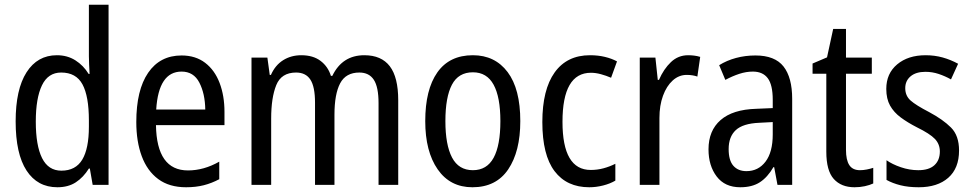

<svg xmlns="http://www.w3.org/2000/svg" viewBox="-20 -780 4102 810"><path d="M222 10Q138 10 92 -60.5Q46 -131 46 -268Q46 -403 92 -475Q138 -547 220 -547Q264 -547 298 -525.5Q332 -504 354 -468H358Q357 -487 356 -507.5Q355 -528 355 -543V-760H438V0H371L359 -69H355Q332 -32 300 -11Q268 10 222 10ZM239 -60Q299 -60 327 -106.5Q355 -153 355 -246V-272Q355 -374 328 -424Q301 -474 238 -474Q183 -474 157 -420Q131 -366 131 -267Q131 -166 157.5 -113Q184 -60 239 -60Z M746 -546Q805 -546 845.5 -515Q886 -484 906.5 -430Q927 -376 927 -308V-252H638Q641 -61 773 -61Q840 -61 905 -98V-24Q873 -7 839.5 1.5Q806 10 765 10Q694 10 647.5 -24.5Q601 -59 578 -121Q555 -183 555 -265Q555 -400 605 -473Q655 -546 746 -546ZM746 -478Q649 -478 639 -318H846Q845 -385 821 -431.5Q797 -478 746 -478Z M1517 -547Q1589 -547 1624.5 -500.5Q1660 -454 1660 -357V0H1577V-345Q1577 -413 1557 -443.5Q1537 -474 1496 -474Q1439 -474 1415 -428.5Q1391 -383 1391 -296V0H1309V-347Q1309 -414 1289.5 -444Q1270 -474 1229 -474Q1167 -474 1145.5 -421Q1124 -368 1124 -280V0H1041V-537H1108L1118 -464H1123Q1141 -505 1174.5 -526Q1208 -547 1251 -547Q1301 -547 1332.5 -523Q1364 -499 1376 -460H1382Q1424 -547 1517 -547Z M2175 -269Q2175 -141 2124 -65.5Q2073 10 1973 10Q1879 10 1826.5 -65.5Q1774 -141 1774 -269Q1774 -402 1825 -474.5Q1876 -547 1975 -547Q2068 -547 2121.5 -476Q2175 -405 2175 -269ZM1859 -269Q1859 -169 1887 -115.5Q1915 -62 1975 -62Q2034 -62 2062.5 -114.5Q2091 -167 2091 -269Q2091 -370 2062.5 -422.5Q2034 -475 1975 -475Q1914 -475 1886.5 -422.5Q1859 -370 1859 -269Z M2466 10Q2371 10 2319.5 -58Q2268 -126 2268 -265Q2268 -402 2320 -474.5Q2372 -547 2469 -547Q2503 -547 2532 -540Q2561 -533 2583 -521L2558 -452Q2537 -461 2515 -467Q2493 -473 2473 -473Q2353 -473 2353 -266Q2353 -63 2472 -63Q2500 -63 2526 -70Q2552 -77 2576 -89V-18Q2554 -5 2524.5 2.5Q2495 10 2466 10Z M2883 -547Q2895 -547 2908 -545.5Q2921 -544 2934 -540L2922 -457Q2902 -464 2877 -464Q2844 -464 2818 -440.5Q2792 -417 2777 -376Q2762 -335 2762 -282V0H2679V-537H2745L2755 -443H2760Q2780 -489 2810.5 -518Q2841 -547 2883 -547Z M3167 -546Q3249 -546 3285.5 -499.5Q3322 -453 3322 -363V0H3260L3246 -75H3243Q3218 -32 3185.5 -11Q3153 10 3103 10Q3038 10 3003.5 -35.5Q2969 -81 2969 -150Q2969 -229 3020 -273.5Q3071 -318 3170 -321L3240 -324V-359Q3240 -422 3219 -450Q3198 -478 3156 -478Q3128 -478 3099 -468.5Q3070 -459 3040 -443L3014 -505Q3046 -525 3085 -535.5Q3124 -546 3167 -546ZM3183 -262Q3114 -259 3084 -231Q3054 -203 3054 -151Q3054 -103 3074 -80.5Q3094 -58 3129 -58Q3179 -58 3209.5 -98Q3240 -138 3240 -213V-265Z M3608 -62Q3622 -62 3637 -65Q3652 -68 3664 -72V-6Q3649 1 3628.5 5.5Q3608 10 3585 10Q3529 10 3497.5 -25Q3466 -60 3466 -140V-469H3408V-512L3469 -538L3495 -658H3549V-537H3658V-469H3549V-148Q3549 -105 3563 -83.5Q3577 -62 3608 -62Z M4026 -145Q4026 -70 3980.5 -30Q3935 10 3856 10Q3812 10 3778.5 1.5Q3745 -7 3720 -21V-104Q3744 -87 3780.5 -74.5Q3817 -62 3854 -62Q3899 -62 3922 -83Q3945 -104 3945 -141Q3945 -172 3924 -194Q3903 -216 3848 -243Q3809 -263 3780 -284.5Q3751 -306 3735 -334.5Q3719 -363 3719 -405Q3719 -470 3765 -508.5Q3811 -547 3885 -547Q3923 -547 3957 -537.5Q3991 -528 4022 -511L3992 -445Q3967 -459 3940 -468Q3913 -477 3884 -477Q3844 -477 3821.5 -458Q3799 -439 3799 -408Q3799 -376 3821.5 -356Q3844 -336 3900 -307Q3958 -276 3992 -242Q4026 -208 4026 -145Z"/></svg>

Font: Noto Sans Devanagari Condensed
Style: Regular
Weight: 400
Width: 3
Designer: Jelle Bosma - Monotype Design Team
Foundry: Monotype Imaging Inc.
Version: Version 2.004; ttfautohint (v1.8.4.7-5d5b)